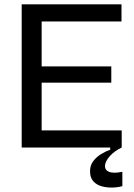

<svg xmlns="http://www.w3.org/2000/svg" viewBox="-20 -680 618 885"><path d="M80 0V-660H172V0ZM128 0V-79H541V0ZM128 -299V-374H493V-299ZM128 -581V-660H540V-581ZM544 178Q523 184 497 184.5Q471 185 448 178.5Q425 172 410 155.5Q395 139 395 109Q395 82 410 62.5Q425 43 446.5 30Q468 17 488 10V-6H541V0Q507 16 485.5 40.5Q464 65 464 85Q464 99 472.5 106Q481 113 494 115Q507 117 520.5 115.5Q534 114 544 112Z"/></svg>

Font: Bricolage Grotesque 28pt
Style: Regular
Weight: 400
Version: Version 1.001;gftools[0.9.33.dev8+g029e19f]